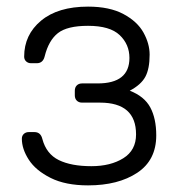

<svg xmlns="http://www.w3.org/2000/svg" viewBox="-20 -550 532 580"><path d="M246 10Q178 10 133 -12.5Q88 -35 67 -67.5Q46 -100 46 -131Q46 -140 52 -145.5Q58 -151 67 -151H84Q103 -151 108 -130Q120 -85 157.5 -66.5Q195 -48 256 -48Q314 -48 352.5 -72Q391 -96 391 -144Q391 -240 282 -240H228Q218 -240 212 -246Q206 -252 206 -262V-276Q206 -286 212 -292Q218 -298 228 -298H275Q371 -298 371 -375Q371 -416 341.5 -444Q312 -472 246 -472Q183 -472 155 -450Q127 -428 115 -380Q110 -359 91 -359H74Q65 -359 59 -364.5Q53 -370 53 -379Q53 -445 104 -487.5Q155 -530 246 -530Q311 -530 353 -507.5Q395 -485 413.5 -451.5Q432 -418 432 -385Q432 -342 419 -318Q406 -294 372 -276Q416 -259 434 -225.5Q452 -192 452 -141Q452 -66 394.5 -28Q337 10 246 10Z"/></svg>

Font: Rubik AZ
Style: Regular
Weight: 300
Designer: Hubert and Fischer
Foundry: Hubert & Fischer
Version: Version 2.000